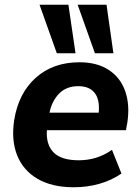

<svg xmlns="http://www.w3.org/2000/svg" viewBox="-20 -780 590 811"><path d="M292 11Q199 11 138 -25Q77 -61 52 -125Q27 -189 40 -273Q58 -386 131 -451.5Q204 -517 316 -517Q390 -517 439.5 -484.5Q489 -452 509 -394.5Q529 -337 518 -263L512 -230H178Q174 -169 206.5 -136Q239 -103 313 -103Q349 -103 383.5 -113Q418 -123 453 -147L493 -47Q451 -18 399.5 -3.5Q348 11 292 11ZM311 -416Q260 -416 229.5 -384.5Q199 -353 189 -304H397Q402 -360 379.5 -388Q357 -416 311 -416ZM381 -555 308 -760H430L459 -555ZM220 -555 147 -760H269L299 -555Z"/></svg>

Font: Mulish ExtraBold
Style: Italic
Weight: 800
Italic angle: -9°
Designer: Vernon Adams
Foundry: Vernon Adams
Version: Version 3.603; ttfautohint (v1.8.3)